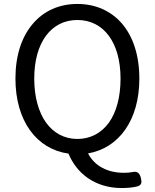

<svg xmlns="http://www.w3.org/2000/svg" viewBox="-20 -766 782 970"><path d="M530 -146C492 -94 437 -64 371 -64C305 -64 251 -94 213 -146C175 -199 153 -276 153 -369C153 -552 239 -665 371 -665C503 -665 589 -552 589 -369C589 -276 568 -199 530 -146ZM146 -646C90 -581 58 -487 58 -369C58 -154 166 -12 326 10C367 110 460 184 595 184C626 184 654 181 676 175C696 168 697 155 692 134C686 110 675 98 651 103C637 106 622 107 605 107C526 107 458 74 425 9C580 -18 684 -158 684 -369C684 -487 652 -581 597 -646C541 -711 463 -746 371 -746C279 -746 201 -711 146 -646Z"/></svg>

Font: GenSenRounded2 TW R
Style: Regular
Weight: 400
Version: Version 2.100;PS 2.1;hotconv 16.6.51;makeotf.lib2.5.65220 DE